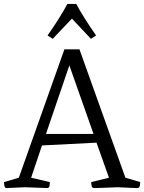

<svg xmlns="http://www.w3.org/2000/svg" viewBox="-33 -949 728 969"><path d="M2 0Q-9 1 -11 -12Q-13 -25 -13 -30L62 -52L292 -700H368L600 -52L675 -30Q675 -25 673 -12.5Q671 0 660 0Q660 0 653.5 0Q647 0 626 -1Q605 -2 561 -4Q507 -2 482 -1Q457 0 449.5 0Q442 0 442 0Q431 0 429 -12Q427 -24 427 -30L517 -52L454 -229L179 -215L124 -52L219 -30Q219 -24 217 -11.5Q215 1 204 0L93 -4ZM199 -273H439L317 -619ZM233 -753 207 -770Q240 -817 265 -857Q290 -897 307 -929H352Q369 -897 394 -857Q419 -817 452 -770L426 -753L330 -855Z"/></svg>

Font: Mate
Style: Regular
Weight: 400
Designer: Eduardo Rodriguez Tunni
Foundry: Eduardo Rodriguez Tunni
Version: Version 1.003; ttfautohint (v1.8.4.7-5d5b);gftools[0.9.24]